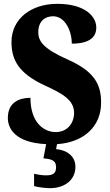

<svg xmlns="http://www.w3.org/2000/svg" viewBox="-20 -744 574 1003"><path d="M241 239C317 239 374 197 374 127C374 73 331 40 273 35L278 9C419 0 509 -85 508 -208C509 -305 470 -372 336 -432C204 -490 180 -530 180 -576C180 -632 214 -659 257 -659C320 -659 355 -583 355 -516C450 -516 483 -552 483 -600C483 -660 422 -724 279 -724C144 -724 40 -647 40 -524C40 -431 78 -361 211 -299C307 -255 367 -222 367 -154C367 -102 333 -54 271 -54C209 -54 139 -104 139 -233C80 -233 21 -209 21 -128C21 -75 56 1 221 9L207 83C244 87 273 91 273 130C273 165 252 172 219 172C203 172 180 169 158 164V228C180 235 224 239 241 239Z"/></svg>

Font: Noto Serif Bengali Condensed Black
Style: Regular
Weight: 900
Width: 3
Designer: Juan Bruce, Universal Thirst, Indian Type Foundry and the Monotype Design Team.
Foundry: Monotype Imaging Inc.
Version: Version 2.003